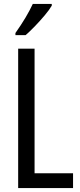

<svg xmlns="http://www.w3.org/2000/svg" viewBox="-20 -963 411 983"><path d="M73 0V-714H157V-76H354V0ZM245 -934Q233 -913 209 -884.5Q185 -856 158.5 -828.5Q132 -801 111 -783H59V-794Q117 -876 148 -943H245Z"/></svg>

Font: Noto Sans Myanmar ExtraCondensed
Style: Regular
Weight: 400
Width: 2
Designer: Monotype Design Team
Foundry: Monotype Imaging Inc.
Version: Version 2.107; ttfautohint (v1.8.4.7-5d5b)